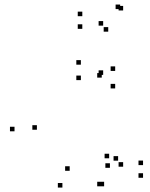

<svg xmlns="http://www.w3.org/2000/svg" viewBox="-20 -803 660 844"><path d="M437.7 16V-4H417.7V16ZM608.8 -21.5V-41.5H588.8V-21.5ZM608.8 -77.2V-97.2H588.8V-77.2ZM499.2 -96.7V-116.7H479.2V-96.7ZM521.3 -70.2V-90.2H501.3V-70.2ZM521.3 -757V-777H501.3V-757ZM508.2 -763V-783H488.2V-763ZM341.8 -731.8V-751.8H321.8V-731.8ZM341.8 -676.2V-696.2H321.8V-676.2ZM455.8 -663.8V-683.8H435.8V-663.8ZM433.5 -690.3V-710.3H413.5V-690.3ZM433.5 -473.8V-493.8H413.5V-473.8ZM427.3 -461.8V-481.8H407.3V-461.8ZM427.3 16V-4H407.3V16ZM43.8 -225.8V-245.8H23.8V-225.8ZM254.3 21.5V1.5H234.3V21.5ZM463.2 -65.3V-85.3H443.2V-65.3ZM459.8 -107.2V-127.2H439.8V-107.2ZM286.3 -52.2V-72.2H266.3V-52.2ZM142.2 -232.7V-252.7H122.2V-232.7ZM335.5 -450.8V-470.8H315.5V-450.8ZM486.3 -414.3V-434.3H466.3V-414.3ZM486.3 -491.2V-511.2H466.3V-491.2ZM335.5 -518.7V-538.7H315.5V-518.7Z"/></svg>

Font: Monaspace Xenon Dots Var
Style: Regular
Weight: 400
Designer: Riley Cran and the Lettermatic Team
Version: Version 1.100 (Monaspace Xenon Dots)